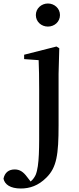

<svg xmlns="http://www.w3.org/2000/svg" viewBox="-108 -807 453 1098"><path d="M166 -655C203 -655 235 -682 235 -721C235 -759 203 -787 166 -787C129 -787 97 -759 97 -721C97 -682 129 -655 166 -655ZM11 271C62 271 111 255 157 209C216 151 227 78 227 -91V-385L231 -531L215 -541L30 -494V-469L113 -463C115 -414 116 -364 116 -297V-102C116 31 118 139 96 193C88 210 78 222 67 231L47 205C25 175 4 162 -24 162C-58 162 -81 180 -88 215C-81 248 -49 271 11 271Z"/></svg>

Font: Noto Serif JP SemiBold
Style: Regular
Weight: 600
Designer: Ryoko NISHIZUKA 西塚涼子 (kana & ideographs); Frank Grießhammer (Latin, Greek & Cyrillic); Wenlong ZHANG 张文龙 (bopomofo); San
Foundry: Adobe
Version: Version 2.001;hotconv 1.1.0;makeotfexe 2.6.0